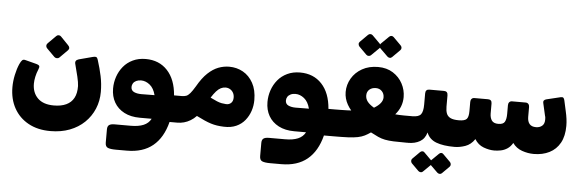

<svg xmlns="http://www.w3.org/2000/svg" viewBox="-58 -972 4300 1421"><g transform="rotate(5 2092.0 -261.5)"><path d="M343 152Q249 152 180 114Q111 76 73.5 8.5Q36 -59 36 -148Q36 -192 46 -239Q56 -286 72 -322Q82 -344 91 -352Q100 -360 116 -355L197 -334Q218 -328 220.5 -319.5Q223 -311 216 -295Q204 -267 198 -238.5Q192 -210 192 -187Q192 -120 233 -79.5Q274 -39 353 -39Q407 -39 444.5 -56.5Q482 -74 501 -109Q520 -144 519 -198Q518 -224 508 -266.5Q498 -309 485 -357Q476 -386 507 -395L609 -422Q624 -426 633 -424Q642 -422 648 -402Q667 -343 679 -286Q691 -229 691 -169Q691 -102 666.5 -43.5Q642 15 596.5 59Q551 103 487 127.5Q423 152 343 152ZM363 -396Q356 -389 344.5 -389.5Q333 -390 326 -397L267 -456Q259 -464 259 -474.5Q259 -485 267 -493L326 -552Q333 -560 344 -560Q355 -560 362 -552L419 -493Q439 -473 422 -455Z M839 247Q799 247 779.5 239Q760 231 760 201V103Q760 80 772.5 70.5Q785 61 814 61H933Q991 61 1028 45.5Q1065 30 1083 -4H995Q927 -4 878.5 -29.5Q830 -55 804.5 -99.5Q779 -144 779 -203Q779 -248 793.5 -290.5Q808 -333 836 -367Q864 -401 906 -421Q948 -441 1001 -441Q1101 -441 1162.5 -375Q1224 -309 1233 -191H1289Q1304 -191 1304 -176L1305 -22Q1305 8 1275 8H1217Q1187 126 1113.5 186.5Q1040 247 921 247ZM991 -179 1089 -180Q1076 -231 1045.5 -255.5Q1015 -280 981 -280Q960 -280 944.5 -272.5Q929 -265 921.5 -252.5Q914 -240 914 -226Q914 -200 936 -189.5Q958 -179 991 -179Z M1620 8Q1592 7 1569 3.5Q1546 0 1523.5 -7Q1501 -14 1475 -25.5Q1449 -37 1415 -54Q1395 -33 1371.5 -19Q1348 -5 1323.5 1.5Q1299 8 1275 8Q1260 8 1260 -7V-161Q1260 -191 1290 -191Q1309 -191 1323 -196Q1337 -201 1352 -218.5Q1367 -236 1388 -271Q1425 -336 1463.5 -372Q1502 -408 1541.5 -423Q1581 -438 1622 -438Q1678 -438 1724.5 -412Q1771 -386 1799.5 -334.5Q1828 -283 1828 -208Q1828 -166 1815 -127Q1802 -88 1776.5 -56.5Q1751 -25 1712 -7.5Q1673 10 1620 8ZM1622 -160Q1645 -159 1659.5 -173Q1674 -187 1674 -213Q1674 -233 1665.5 -248.5Q1657 -264 1642 -273Q1627 -282 1608 -282Q1590 -282 1573 -273.5Q1556 -265 1539.5 -246.5Q1523 -228 1504 -198Q1534 -183 1553.5 -175Q1573 -167 1589 -164Q1605 -161 1622 -160Z M1986 247Q1946 247 1926.5 239Q1907 231 1907 201V103Q1907 80 1919.5 70.5Q1932 61 1961 61H2080Q2138 61 2175 45.5Q2212 30 2230 -4H2142Q2074 -4 2025.5 -29.5Q1977 -55 1951.5 -99.5Q1926 -144 1926 -203Q1926 -248 1940.5 -290.5Q1955 -333 1983 -367Q2011 -401 2053 -421Q2095 -441 2148 -441Q2248 -441 2309.5 -375Q2371 -309 2380 -191H2436Q2451 -191 2451 -176L2452 -22Q2452 8 2422 8H2364Q2334 126 2260.5 186.5Q2187 247 2068 247ZM2138 -179 2236 -180Q2223 -231 2192.5 -255.5Q2162 -280 2128 -280Q2107 -280 2091.5 -272.5Q2076 -265 2068.5 -252.5Q2061 -240 2061 -226Q2061 -200 2083 -189.5Q2105 -179 2138 -179Z M2426 8Q2407 8 2407 -13V-171Q2407 -181 2413.5 -186Q2420 -191 2429 -191Q2452 -191 2475.5 -191.5Q2499 -192 2519 -192.5Q2539 -193 2549 -194Q2533 -213 2521 -234Q2509 -255 2502.5 -278.5Q2496 -302 2496 -327Q2496 -381 2523.5 -428Q2551 -475 2601.5 -503.5Q2652 -532 2720 -532Q2784 -532 2830.5 -502.5Q2877 -473 2902 -426Q2927 -379 2927 -326Q2927 -290 2914.5 -257Q2902 -224 2876 -194Q2892 -193 2905 -192Q2918 -191 2939.5 -191Q2961 -191 3000 -191Q3008 -191 3013.5 -186Q3019 -181 3019 -172V-29Q3019 8 2980 8Q2920 8 2881.5 6.5Q2843 5 2816 -0.5Q2789 -6 2765 -17Q2741 -28 2709 -45Q2686 -29 2665 -18.5Q2644 -8 2615 -2Q2586 4 2541.5 6Q2497 8 2426 8ZM2715 -229Q2747 -248 2763 -268.5Q2779 -289 2779 -311Q2779 -339 2761.5 -357Q2744 -375 2717 -375Q2687 -375 2668.5 -358.5Q2650 -342 2650 -315Q2650 -290 2665.5 -269.5Q2681 -249 2715 -229ZM2659 -614Q2653 -608 2642.5 -607.5Q2632 -607 2624 -615L2568 -671Q2562 -678 2561 -688Q2560 -698 2568 -706L2624 -762Q2632 -770 2642 -769.5Q2652 -769 2659 -762L2715 -706Q2723 -698 2723.5 -687.5Q2724 -677 2716 -670ZM2816 -614Q2808 -606 2798 -607Q2788 -608 2781 -615L2724 -671Q2717 -678 2717 -688.5Q2717 -699 2724 -706L2781 -762Q2788 -769 2797.5 -769.5Q2807 -770 2815 -762L2871 -706Q2879 -698 2879.5 -688Q2880 -678 2872 -670Z M2989 8Q2974 8 2974 -7V-161Q2974 -191 3004 -191Q3051 -191 3067 -212Q3083 -233 3083 -284V-367Q3083 -398 3112 -398H3221Q3249 -398 3249 -367V-284Q3249 -253 3257 -232.5Q3265 -212 3286.5 -201.5Q3308 -191 3348 -191Q3363 -191 3363 -176V-22Q3363 8 3333 8Q3250 8 3198 -11.5Q3146 -31 3126 -81Q3113 -34 3076.5 -13Q3040 8 2989 8ZM3117 210Q3111 217 3101 216.5Q3091 216 3083 209L3030 156Q3024 149 3023.5 139Q3023 129 3030 122L3083 69Q3091 61 3101 61Q3111 61 3117 69L3170 122Q3177 129 3177.5 139.5Q3178 150 3171 157ZM3258 210Q3251 217 3241.5 216.5Q3232 216 3224 209L3170 156Q3164 149 3163.5 138.5Q3163 128 3170 122L3224 69Q3232 61 3241 61Q3250 61 3257 69L3310 122Q3317 129 3317.5 139.5Q3318 150 3311 157Z M3629 9Q3591 9 3549.5 -6.5Q3508 -22 3483 -63Q3455 -21 3413.5 -6.5Q3372 8 3333 8Q3318 8 3318 -7V-161Q3318 -191 3348 -191Q3392 -191 3406.5 -206.5Q3421 -222 3421 -265V-334Q3421 -348 3428.5 -356.5Q3436 -365 3449 -365H3551Q3579 -365 3579 -335V-263Q3579 -230 3593 -210Q3607 -190 3642 -190Q3678 -190 3689.5 -210Q3701 -230 3701 -269V-334Q3701 -348 3708.5 -356.5Q3716 -365 3729 -365H3830Q3843 -365 3850.5 -356.5Q3858 -348 3858 -334V-261Q3858 -227 3873.5 -208.5Q3889 -190 3922 -190Q3949 -190 3967 -205Q3985 -220 3985 -251Q3985 -258 3984.5 -265.5Q3984 -273 3981 -281L3961 -369Q3957 -385 3963 -392Q3969 -399 3981 -402L4085 -427Q4099 -430 4105 -424.5Q4111 -419 4114 -405L4131 -328Q4138 -298 4141.5 -271Q4145 -244 4145 -219Q4145 -143 4117 -92.5Q4089 -42 4038.5 -16.5Q3988 9 3922 9Q3878 9 3834.5 -6.5Q3791 -22 3765 -59Q3749 -31 3726 -16Q3703 -1 3677.5 4Q3652 9 3629 9Z"/></g></svg>

Font: Rubik ExtraBold
Style: Regular
Weight: 800
Designer: Hubert and Fischer
Foundry: Hubert and Fischer
Version: Version 2.300;gftools[0.9.30]